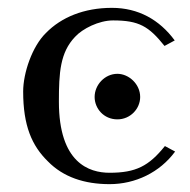

<svg xmlns="http://www.w3.org/2000/svg" viewBox="-20 -459 485 489"><path d="M130 -200C130 -274 133 -325 171 -365C190 -386 232 -407 268 -407C334 -407 359 -392 399 -342L425 -356C386 -409 332 -439 265 -439C194 -439 136 -415 97 -375C62 -341 39 -273 39 -226C39 -139 61 -88 102 -48C141 -8 195 10 259 10C325 10 387 -20 426 -73L400 -87C359 -36 326 -19 259 -19C207 -19 130 -44 130 -200ZM279 -155C312 -155 337 -182 337 -212C337 -245 308 -271 279 -271C247 -271 221 -243 221 -212C221 -183 244 -155 279 -155Z"/></svg>

Font: Libertinus Math
Style: Regular
Weight: 400
Designer: Philipp H. Poll, Khaled Hosny
Foundry: Caleb Maclennan
Version: Version 7.050;RELEASE